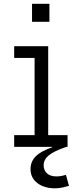

<svg xmlns="http://www.w3.org/2000/svg" viewBox="-20 -777 405 1016"><path d="M235 -62H337.5V0H55V-62H163V-470.5H55V-532.5H235ZM149.5 -757H241.5V-661.5H149.5ZM329 148.5 345 206.5Q332.5 210 312.8 214.8Q293 219.5 269.5 219.5Q234 219.5 205 207.5Q176 195.5 158.8 172.8Q141.5 150 141.5 117.5Q141.5 78 169.5 50Q197.5 22 256 2.5V-26L331.5 0Q265.5 22.5 238.2 45Q211 67.5 211 98Q211 124 228.5 140.2Q246 156.5 279 156.5Q292.5 156.5 305.5 154Q318.5 151.5 329 148.5Z"/></svg>

Font: Hepta Slab
Style: Regular
Weight: 400
Designer: Michael LaGattuta
Foundry: Michael LaGattuta
Version: Version 1.100